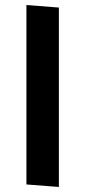

<svg xmlns="http://www.w3.org/2000/svg" viewBox="-20 -733 339 763"><path d="M85 -713V0L214 10V-703Z"/></svg>

Font: Catamaran
Style: Bold
Weight: 700
Designer: Pria Ravichandran
Version: Version 2.000